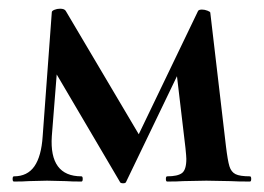

<svg xmlns="http://www.w3.org/2000/svg" viewBox="-20 -417 607 441"><path d="M554 0Q525 0 509 -1L454 -2L401 -1Q388 0 364 0Q361 0 361 -6Q361 -12 364 -12Q388 -12 398 -19.5Q408 -27 408 -52Q408 -57 406 -77L384 -263L425 -322L270 0Q269 4 263 4Q256 4 255 0L102 -260L117 -331L99 -104Q93 -12 167 -12Q170 -12 170 -6Q170 0 167 0Q144 0 131 -1L88 -2L46 -1Q34 0 12 0Q9 0 9 -6Q9 -12 12 -12Q43 -12 59 -35Q75 -58 78 -104L99 -389Q99 -392 105 -394.5Q111 -397 118 -397Q128 -397 131 -392L305 -98L283 -76L435 -392Q437 -395 444 -395Q450 -395 456.5 -392.5Q463 -390 463 -388L499 -81Q503 -48 507 -35Q511 -22 521 -17Q531 -12 554 -12Q557 -12 557 -6Q557 0 554 0Z"/></svg>

Font: Cormorant Infant
Style: Bold
Weight: 700
Designer: Christian Thalmann (Catharsis Fonts)
Foundry: Catharsis Fonts
Version: Version 4.000